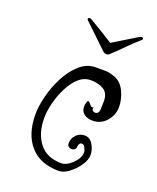

<svg xmlns="http://www.w3.org/2000/svg" viewBox="-110 -609 561 686"><g transform="rotate(20 171.0 -265.5)"><path d="M114 -541Q118 -541 122 -538Q142 -526 167 -511Q192 -496 212 -483L302 -538Q307 -541 310 -541Q317 -541 317 -536Q317 -533 311 -528Q292 -512 268.5 -488Q245 -464 223 -444Q219 -440 212 -440Q207 -440 201 -444L113 -528Q107 -533 107 -536Q107 -541 114 -541ZM195 10Q124 10 86 -33.5Q48 -77 48 -152Q48 -183 58 -222.5Q68 -262 87 -298.5Q106 -335 133 -359Q160 -383 193 -383Q216 -383 231 -383Q246 -383 267 -375Q293 -365 306.5 -336Q320 -307 320 -278Q320 -247 299 -223.5Q278 -200 247 -200Q228 -200 215 -209.5Q202 -219 202 -237Q202 -246 205 -255Q207 -261 209 -261Q213 -261 217 -255.5Q221 -250 226 -246Q231 -242 235 -248Q234 -246 234 -241Q234 -232 245 -230Q260 -230 261 -247Q262 -264 262 -279Q262 -310 242 -322Q222 -334 193 -334Q167 -334 146.5 -315Q126 -296 111.5 -266.5Q97 -237 89.5 -206Q82 -175 82 -151Q82 -92 110.5 -55.5Q139 -19 195 -19Q208 -19 222.5 -29Q237 -39 247.5 -53.5Q258 -68 258 -82Q258 -90 253 -100Q248 -110 240 -110Q234 -110 231 -105Q228 -100 228 -94Q228 -87 223 -83Q218 -79 212 -79Q205 -79 200 -83Q195 -87 195 -95Q195 -114 208 -127.5Q221 -141 240 -141Q260 -141 271.5 -121.5Q283 -102 283 -83Q283 -63 268 -41.5Q253 -20 233 -5Q213 10 195 10Z"/></g></svg>

Font: Ruge Boogie
Style: Regular
Weight: 400
Designer: Robert E. Leuschke
Foundry: Robert E. Leuschke
Version: Version 1.010; ttfautohint (v1.8.3)